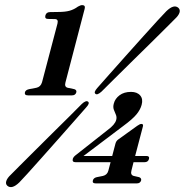

<svg xmlns="http://www.w3.org/2000/svg" viewBox="-20 -736 741 770"><path d="M173 -660Q158.5 -660 162 -674Q165.5 -687.5 181 -687.5L213 -688Q241.5 -688 259.2 -693Q277 -698 292.5 -709.5Q303 -715.5 309.5 -715.5Q323.5 -715.5 319.5 -700.5L242.5 -405.5Q237.5 -387.5 251.5 -384L278 -378.5Q288.5 -375 286 -365.5Q282.5 -353.5 268.5 -353.5H92.5Q77 -353.5 80 -366Q82.5 -375.5 97 -378.5L126 -384Q143 -387.5 148.5 -406L210.5 -641.5Q215 -659.5 200 -659.5ZM443 -160Q446 -171 454 -176.5L530.5 -231.5Q541 -239 547 -239Q556 -239 553 -228.5L522 -110.5H567Q580.5 -110.5 577.5 -98.5Q574 -85.5 559.5 -85.5H515.5L507 -51.5Q502.5 -34.5 516 -30.5L538 -25.5Q548 -21.5 546 -12.5Q542.5 -0.5 528.5 -0.5H364.5Q349 -0.5 352.5 -12.5Q355 -22.5 368 -25.5L393 -30.5Q410 -34.5 414.5 -51.5L423.5 -85.5H283Q268.5 -85.5 272 -99Q273 -102.5 276.2 -106.8Q279.5 -111 286.5 -116L411.5 -214.5Q441 -236 446 -255Q449 -266 444.8 -275.8Q440.5 -285.5 436.5 -296.2Q432.5 -307 436.5 -321Q441.5 -340.5 459.5 -354Q477.5 -367.5 505.5 -367.5Q530 -367.5 542.2 -353.2Q554.5 -339 548 -315.5Q543 -296.5 527.5 -277.5Q512 -258.5 474 -230.5L315 -110.5H430ZM387 -368.5Q369.5 -353 362.5 -360Q355 -366 370 -383Q389 -404.5 419.5 -439Q450 -473.5 485.5 -513.2Q521 -553 554.5 -590.2Q588 -627.5 613 -654.8Q638 -682 647 -691Q677.5 -720.5 695.5 -704.5Q703.5 -697 699.8 -685.2Q696 -673.5 682 -660.5Q673 -651.5 647 -625.5Q621 -599.5 585.2 -564.2Q549.5 -529 511.2 -491.5Q473 -454 440 -421.2Q407 -388.5 387 -368.5ZM308 -319Q325 -335 333.5 -328Q341 -321.5 325 -304.5Q307.5 -284.5 278 -251Q248.5 -217.5 214 -178.5Q179.5 -139.5 146.8 -102.8Q114 -66 89.8 -39.2Q65.5 -12.5 57.5 -4.5Q27.5 24.5 9.5 9Q1.5 2 5.2 -10Q9 -22 23.5 -35.5Q31.5 -44 57 -69.2Q82.5 -94.5 117.2 -129.2Q152 -164 189.2 -200.8Q226.5 -237.5 258.2 -269Q290 -300.5 308 -319Z"/></svg>

Font: Fraunces 144pt S050 SemiBold
Style: Italic
Weight: 600
Italic angle: -16°
Version: Version 1.000; ttfautohint (v1.8.3)